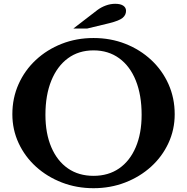

<svg xmlns="http://www.w3.org/2000/svg" viewBox="-20 -980 983 1010"><path d="M472 -780Q562 -780 639.5 -749.5Q717 -719 775.5 -664.5Q834 -610 866.5 -537Q899 -464 899 -379Q899 -298 866 -227Q833 -156 774.5 -103Q716 -50 638.5 -20Q561 10 472 10Q383 10 305.5 -20Q228 -50 169.5 -103Q111 -156 78 -227Q45 -298 45 -379Q45 -464 77.5 -537Q110 -610 168.5 -664.5Q227 -719 304.5 -749.5Q382 -780 472 -780ZM472 -55Q550 -55 606.5 -94Q663 -133 694 -205.5Q725 -278 725 -376Q725 -480 694.5 -556Q664 -632 607 -673.5Q550 -715 472 -715Q394 -715 337.5 -673.5Q281 -632 250 -556Q219 -480 219 -376Q219 -278 250 -205.5Q281 -133 337.5 -94Q394 -55 472 -55ZM439 -830H366L492 -927Q512 -942 536.5 -951Q561 -960 586 -960Q614 -960 628.5 -950Q643 -940 643 -923Q643 -901 625 -886Q607 -871 555 -858Z"/></svg>

Font: Libre Baskerville
Style: Bold
Weight: 700
Designer: Pablo Impallari, Rodrigo Fuenzalida
Foundry: Pablo Impallari, Rodrigo Fuenzalida
Version: Version 1.051; ttfautohint (v1.8.4.7-5d5b)